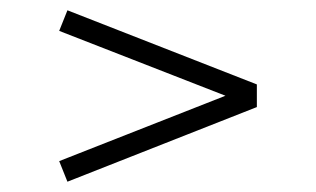

<svg xmlns="http://www.w3.org/2000/svg" viewBox="-20 -417 613 373"><path d="M95 -104 418 -231 95 -357 111 -397 479 -253V-209L111 -64Z"/></svg>

Font: Dihjauti
Style: Bold
Weight: 700
Designer: T. Christopher White
Version: Version 3.0.0